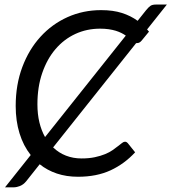

<svg xmlns="http://www.w3.org/2000/svg" viewBox="-20 -769 754 844"><path d="M626.5 -639.5 635 -630 603 -591Q599 -586 594 -582.8Q589 -579.5 581.5 -579.5H578.5L213.5 -121Q238.5 -97 270 -84.8Q301.5 -72.5 338.5 -72.5Q371.5 -72.5 397 -78Q422.5 -83.5 442 -91.5Q461.5 -99.5 475.2 -109.2Q489 -119 499.2 -127Q509.5 -135 516.5 -140.5Q523.5 -146 529 -146Q533.5 -146 536.5 -144.2Q539.5 -142.5 541.5 -140L574 -99.5Q527 -48.5 465.8 -20.2Q404.5 8 323 8Q272 8 229.8 -6.2Q187.5 -20.5 154.5 -47L95 28Q83 42.5 68 48.5Q53 54.5 39.5 54.5H2L115 -87.5Q82.5 -128.5 65.8 -183Q49 -237.5 49 -303Q49 -396.5 78 -474Q107 -551.5 157.8 -607.2Q208.5 -663 277 -693.8Q345.5 -724.5 424.5 -724.5Q477 -724.5 516 -712Q555 -699.5 585 -677.5L622 -724Q633 -737.5 641.2 -743.2Q649.5 -749 665.5 -749H713.5ZM144.5 -310.5Q144.5 -267 153.2 -231Q162 -195 178 -166.5L533 -612.5Q524.5 -618.5 513.5 -624Q502.5 -629.5 488.8 -633.8Q475 -638 458 -640.5Q441 -643 420 -643Q361.5 -643 311.2 -619.8Q261 -596.5 224 -553.2Q187 -510 165.8 -448.5Q144.5 -387 144.5 -310.5Z"/></svg>

Font: Lato
Style: Italic
Weight: 400
Italic angle: -7°
Designer: Lukasz Dziedzic
Foundry: tyPoland Lukasz Dziedzic
Version: Version 2.007; 2014-02-27